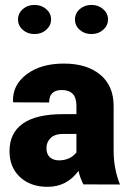

<svg xmlns="http://www.w3.org/2000/svg" viewBox="-20 -738 518 769"><path d="M170.4 10.3Q102.1 10.3 60.1 -28.8Q18.1 -67.9 18.1 -132.8Q18.1 -205.1 71.3 -242.9Q124.5 -280.8 231.9 -280.8H286.1V-314.5Q286.1 -377.4 227.5 -377.4Q176.8 -377.4 176.8 -327.6L33.2 -328.1L32.2 -330.6Q29.3 -397 86.4 -440.2Q143.6 -483.4 235.6 -483.4Q327.6 -483.4 381.3 -439Q435.1 -394.5 435.1 -313.5V-134.3Q435.1 -63 460.4 1L314 0.5Q300.8 -24.9 294.4 -53.7Q248 10.3 170.4 10.3ZM215.8 -95.7Q260.3 -95.7 286.1 -127.4V-201.7H233.4Q199.7 -201.7 182.9 -185.3Q166 -168.9 166 -144.8Q166 -120.6 179.9 -108.2Q193.8 -95.7 215.8 -95.7ZM118.2 -601.6Q90.3 -601.6 71.3 -618.4Q52.2 -635.3 52.2 -659.9Q52.2 -684.6 71.3 -701.4Q90.3 -718.3 118.2 -718.3Q146 -718.3 165.3 -701.4Q184.6 -684.6 184.6 -660.2Q184.6 -635.7 165.3 -618.7Q146 -601.6 118.2 -601.6ZM346.2 -601.6Q318.4 -601.6 299.3 -618.4Q280.3 -635.3 280.3 -659.9Q280.3 -684.6 299.3 -701.4Q318.4 -718.3 346.2 -718.3Q374 -718.3 393.3 -701.4Q412.6 -684.6 412.6 -660.2Q412.6 -635.7 393.3 -618.7Q374 -601.6 346.2 -601.6Z"/></svg>

Font: Yantramanav Black
Style: Regular
Weight: 900
Version: Version 1.001;PS 1.0;hotconv 1.0.72;makeotf.lib2.5.5900; ttf